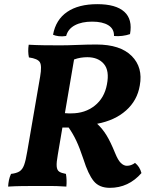

<svg xmlns="http://www.w3.org/2000/svg" viewBox="-20 -894 741 923"><path d="M444 -680Q558 -680 613 -625Q668 -570 652 -483Q640 -411 586 -363Q532 -315 447 -299Q472 -276 491.5 -244.5Q511 -213 533 -159Q547 -124 561 -110.5Q575 -97 590 -97Q611 -97 629 -111Q652 -93 660 -62Q598 9 508 9Q457 9 430.5 -23.5Q404 -56 381 -129Q363 -183 347 -217Q331 -251 310 -281Q295 -281 280 -281L258 -151Q251 -113 252.5 -94.5Q254 -76 264.5 -69Q275 -62 297 -58Q302 -29 299 3Q272 1 252 0.5Q232 0 212.5 0Q193 0 165 0Q120 0 85.5 0.5Q51 1 19 3Q20 -13 23 -28Q26 -43 33 -58Q59 -61 73.5 -70Q88 -79 96 -101Q104 -123 111 -166L173 -526Q182 -578 171.5 -595Q161 -612 119 -618Q113 -647 118 -679Q154 -677 191 -676.5Q228 -676 270 -676Q303 -676 352 -678Q401 -680 444 -680ZM400 -619Q384 -619 368 -616.5Q352 -614 336 -608L292 -350Q301 -349 308.5 -349Q316 -349 323 -349Q389 -349 435.5 -386Q482 -423 494 -488Q507 -554 479.5 -586.5Q452 -619 400 -619ZM448 -874Q537 -874 577.5 -837.5Q618 -801 605 -730Q588 -724 567.5 -721.5Q547 -719 528 -721Q529 -755 501 -772.5Q473 -790 423 -790Q373 -790 340 -772.5Q307 -755 298 -721Q279 -718 262.5 -720Q246 -722 235 -727Q248 -799 302.5 -836.5Q357 -874 448 -874Z"/></svg>

Font: Vollkorn
Style: Bold Italic
Weight: 700
Italic angle: -11°
Designer: Friedrich Althausen
Foundry: Friedrich Althausen
Version: Version 5.000; ttfautohint (v1.8.3)